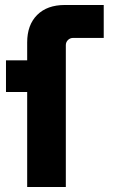

<svg xmlns="http://www.w3.org/2000/svg" viewBox="-20 -750 456 770"><path d="M89 0V-381H4V-508H89V-580Q89 -650 129 -690Q169 -730 240 -730H396V-598H274Q261 -598 252.5 -589.5Q244 -581 244 -569V0Z"/></svg>

Font: MuseoModerno
Style: Bold
Weight: 700
Designer: Pablo Cosgaya, Héctor Gatti, Marcela Romero, and the Authors of The MuseoModerno Project.
Foundry: Omnibus-Type Team
Version: Version 1.001